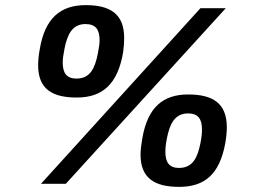

<svg xmlns="http://www.w3.org/2000/svg" viewBox="-20 -718 1006 750"><path d="M280 -337C381 -337 440 -390 461 -514C464 -535 465 -553 465 -570C465 -664 410 -698 315 -698C216 -698 155 -647 135 -524C131 -502 129 -481 129 -463C129 -370 184 -337 280 -337ZM140 0H237L862 -686H763ZM279 -411C240 -411 225 -433 225 -474C225 -488 227 -502 232 -528C243 -583 262 -624 314 -624C354 -624 369 -602 369 -561C369 -548 367 -534 362 -508C351 -453 333 -411 279 -411ZM680 12C779 12 838 -37 860 -159C864 -182 866 -202 866 -221C866 -315 811 -349 715 -349C618 -349 557 -300 536 -178C532 -155 529 -133 529 -114C529 -21 585 12 680 12ZM679 -62C641 -62 626 -84 626 -125C626 -138 627 -152 632 -178C643 -233 662 -275 715 -275C754 -275 769 -253 769 -212C769 -199 768 -185 763 -159C752 -104 734 -62 679 -62Z"/></svg>

Font: Archivo SemiBold
Style: Italic
Weight: 600
Italic angle: -10°
Designer: Hector Gatti
Foundry: Omnibus-Type
Version: Version 2.001